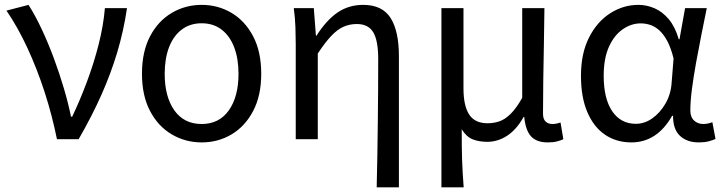

<svg xmlns="http://www.w3.org/2000/svg" viewBox="-20 -577 3002 796"><path d="M216.1 0Q195.9 -99.9 164.8 -195.8Q133.7 -291.6 93.8 -377.8Q54 -464 6.8 -533L98.3 -556.8Q126.4 -512.7 153 -455.8Q179.7 -398.9 203 -336.2Q226.3 -273.4 244.7 -211.1Q263.2 -148.8 274.3 -93.2H279.3Q312.4 -162.9 340.7 -238.9Q369.1 -314.8 388.9 -392.5Q408.7 -470.2 414.9 -543.4H506.5Q492.5 -448.5 466.1 -360.3Q439.7 -272.1 400.6 -184.2Q361.5 -96.2 306.1 0Z M816.1 13.4Q748.4 13.4 691.9 -20Q635.4 -53.3 602 -117Q568.6 -180.6 568.6 -271Q568.6 -362.5 602 -426.3Q635.4 -490 691.9 -523.4Q748.4 -556.8 816.1 -556.8Q884.2 -556.8 940.2 -523.4Q996.2 -490 1029.6 -426.3Q1063 -362.5 1063 -271Q1063 -180.6 1029.6 -117Q996.2 -53.3 940.2 -20Q884.2 13.4 816.1 13.4ZM816.1 -62.9Q888.7 -62.9 928.7 -119.5Q968.8 -176.2 968.8 -271Q968.8 -333.8 950.9 -380.8Q933 -427.8 898.8 -454.2Q864.7 -480.5 816.1 -480.5Q767.8 -480.5 733.2 -454.2Q698.6 -427.8 680.7 -380.8Q662.8 -333.8 662.8 -271Q662.8 -176.2 702.8 -119.5Q742.9 -62.9 816.1 -62.9Z M1541.7 199.6Q1543.4 133.6 1544.5 64Q1545.6 -5.5 1546.4 -74.2Q1547.2 -142.8 1547.6 -208.1Q1548 -273.5 1548 -332.4Q1548 -408.5 1527.6 -442.9Q1507.1 -477.4 1459.3 -477.4Q1429.4 -477.4 1404 -466.1Q1378.7 -454.9 1353.3 -428.1Q1327.9 -401.3 1297.5 -355.2V0H1206.1V-394.4Q1206.1 -427.2 1204.8 -463.9Q1203.6 -500.7 1198 -543.4H1281L1289.7 -429.1H1292.1Q1333.6 -494 1379.8 -525.4Q1425.9 -556.8 1485.7 -556.8Q1564.9 -556.8 1599.4 -502.4Q1633.8 -448 1633.8 -344.1V199.6Z M1810.1 199.6V-543.4H1901.5V-210.3Q1901.5 -138.9 1924.9 -102.5Q1948.4 -66 2001.3 -66Q2026.4 -66 2049.5 -73.6Q2072.6 -81.2 2096.2 -104.1Q2119.8 -126.9 2145 -171.4V-543.4H2237.1Q2236.3 -469.8 2234.9 -393.9Q2233.4 -318 2232.3 -244.8Q2231.2 -171.5 2231.2 -105.8Q2231.2 -83.3 2242 -73.1Q2252.7 -62.9 2270.4 -62.9Q2278.4 -62.9 2286.1 -64.4Q2293.8 -65.9 2303.8 -69.3L2315.6 0.1Q2303.9 5.7 2288.7 9.5Q2273.4 13.4 2250.6 13.4Q2204.3 13.4 2181.4 -11.9Q2158.6 -37.3 2153.4 -92.4H2151Q2121.6 -40 2082.9 -14.5Q2044.1 11 2000.2 11Q1966.6 11 1940.1 0.8Q1913.7 -9.5 1894.2 -41.2Q1894.2 -1.5 1894.6 29.5Q1895 60.5 1895.8 87.2Q1896.7 113.9 1898.3 140.7Q1899.9 167.5 1902.3 199.6Z M2597.5 13.4Q2535.8 13.4 2488.9 -18.1Q2441.9 -49.7 2415.3 -111.5Q2388.6 -173.3 2388.6 -262.3Q2388.6 -355.7 2422 -421.4Q2455.3 -487.2 2509.8 -522Q2564.2 -556.8 2626.6 -556.8Q2661 -556.8 2693.6 -542.7Q2726.1 -528.7 2752.6 -497.4Q2779 -466 2794 -414.2H2797.1L2820.2 -543.4H2910.2Q2899.2 -489.9 2887.5 -431.1Q2875.7 -372.4 2865.4 -314.9Q2855.1 -257.4 2848.5 -206.8Q2842 -156.3 2842 -119.2Q2842 -91.6 2857.5 -77.3Q2873 -62.9 2895.7 -62.9Q2905 -62.9 2915.1 -65Q2925.2 -67.1 2933.3 -70.5L2946.4 -1.1Q2935.3 4.4 2918 8.9Q2900.8 13.4 2876.7 13.4Q2828.6 13.4 2799.4 -13.5Q2770.2 -40.4 2770.3 -96.9H2766.5Q2703.8 13.4 2597.5 13.4ZM2616.1 -63.7Q2652.3 -63.7 2684.5 -86.5Q2716.8 -109.3 2739 -147.7Q2761.1 -186.1 2764.3 -232.1L2772.5 -334.6Q2761.5 -379.2 2746 -407.7Q2730.5 -436.2 2712.3 -452.1Q2694.1 -468.1 2674.7 -474.1Q2655.3 -480.1 2636.5 -480.1Q2597.2 -480.1 2561.9 -455.7Q2526.6 -431.4 2504.7 -383.3Q2482.8 -335.1 2482.8 -263Q2482.8 -168 2518.2 -115.8Q2553.7 -63.7 2616.1 -63.7Z"/></svg>

Font: Noto Sans TC Thin
Style: Regular
Weight: 100
Designer: Ryoko NISHIZUKA 西塚涼子 (kana, bopomofo & ideographs); Paul D. Hunt (Latin, Greek & Cyrillic); Sandoll Communications 산돌커뮤니
Foundry: Adobe
Version: Version 2.004-H2;hotconv 1.0.118;makeotfexe 2.5.65603